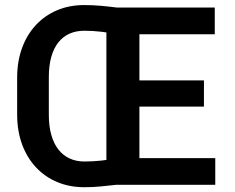

<svg xmlns="http://www.w3.org/2000/svg" viewBox="-20 -741 941 770"><path d="M317.9 -720.7Q351.6 -720.7 384.5 -717.8Q417.5 -714.8 447.3 -710.9V-604.5Q418 -609.9 385.3 -613.8Q352.5 -617.7 317.9 -617.7Q285.2 -617.7 258.8 -606Q232.4 -594.2 213.9 -570.8Q195.3 -547.4 185.5 -512.2Q175.8 -477.1 175.8 -430.7V-281.2Q175.8 -234.9 185.8 -199.7Q195.8 -164.6 214.6 -140.9Q233.4 -117.2 259.8 -105.2Q286.1 -93.3 318.4 -93.3Q353 -93.3 385.7 -96.9Q418.5 -100.6 447.3 -106.4V0Q417.5 3.4 385 6.6Q352.5 9.8 318.4 9.8Q258.3 9.8 208.7 -11.2Q159.2 -32.2 123.3 -71Q87.4 -109.9 68.1 -163.3Q48.8 -216.8 48.8 -281.2V-429.7Q48.8 -494.1 68.1 -547.6Q87.4 -601.1 123.3 -639.9Q159.2 -678.7 208.5 -699.7Q257.8 -720.7 317.9 -720.7ZM843.3 -106.9V0H500V-106.9ZM539.1 -710.9V0H406.7V-710.9ZM797.9 -418.5V-313.5H500V-418.5ZM841.3 -710.9V-603.5H500V-710.9Z"/></svg>

Font: Roboto SemiCondensed SemiBold
Style: Regular
Weight: 600
Width: 4
Designer: Christian Robertson
Foundry: Google
Version: Version 3.009; 2024